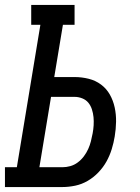

<svg xmlns="http://www.w3.org/2000/svg" viewBox="-44 -755 564 775"><path d="M-24 0V-80H24L119 -655H82V-735H257V-655H210L175 -444H257Q286 -444 314 -437Q342 -430 364 -413.5Q386 -397 399.5 -373Q413 -349 419 -321Q425 -293 424.5 -263.5Q424 -234 419 -204Q415 -179 407 -153Q399 -127 386 -103.5Q373 -80 353.5 -59.5Q334 -39 310 -25Q286 -11 259.5 -5.5Q233 0 208 0ZM115 -80H208Q224 -80 240 -84.5Q256 -89 270 -99.5Q284 -110 294.5 -124Q305 -138 312 -153.5Q319 -169 323 -185Q327 -201 330 -217Q333 -233 334 -249.5Q335 -266 333.5 -282Q332 -298 327 -313.5Q322 -329 312.5 -340.5Q303 -352 288 -358Q273 -364 257 -364H162Z"/></svg>

Font: Iosevka Slab Medium
Style: Italic
Weight: 500
Italic angle: -9°
Monospace: yes
Designer: Belleve Invis
Foundry: Belleve Invis
Version: Version 11.1.0; ttfautohint (v1.8.3)